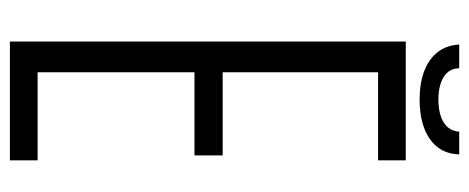

<svg xmlns="http://www.w3.org/2000/svg" viewBox="-300 -648 948 388"><g transform="rotate(90 174.0 -454.0)"><path d="M64 0V-800H304V-744H126V-430H294V-373H126V-56H304V0ZM70 -908H118Q118 -888 135 -877Q152 -866 181 -866Q211 -866 228 -877Q245 -888 246 -908H292Q291 -870 261.5 -849Q232 -828 181 -828Q131 -828 101.5 -849Q72 -870 70 -908Z"/></g></svg>

Font: Big Shoulders Text Light
Style: Regular
Weight: 300
Designer: Patric King
Foundry: XO Type Co
Version: Version 1.000; ttfautohint (v1.8.2)